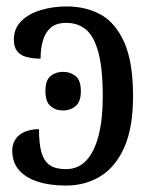

<svg xmlns="http://www.w3.org/2000/svg" viewBox="-20 -566 464 596"><path d="M185 10Q135 10 97.5 -2Q60 -14 39 -38Q18 -62 18 -99Q18 -118 27.5 -133Q37 -148 56 -156.5Q75 -165 101 -165Q101 -119 109 -92Q117 -65 135 -53Q153 -41 185 -41Q223 -41 248 -68Q273 -95 286 -145Q299 -195 299 -266Q299 -355 285 -405Q271 -455 246 -475Q221 -495 186 -495Q155 -495 138 -480.5Q121 -466 113.5 -441Q106 -416 106 -384Q80 -384 61 -389.5Q42 -395 32.5 -408Q23 -421 23 -443Q23 -477 45.5 -500Q68 -523 106 -534.5Q144 -546 187 -546Q247 -546 293 -520.5Q339 -495 366 -434Q393 -373 393 -267Q393 -170 366 -109Q339 -48 292 -19Q245 10 185 10ZM176 -223Q153 -223 137 -236.5Q121 -250 121 -283Q121 -317 137 -330Q153 -343 176 -343Q198 -343 214.5 -330Q231 -317 231 -283Q231 -250 214.5 -236.5Q198 -223 176 -223Z"/></svg>

Font: Noto Serif SemiCondensed
Style: Regular
Weight: 400
Width: 4
Designer: Monotype Design Team
Foundry: Monotype Imaging Inc.
Version: Version 2.013